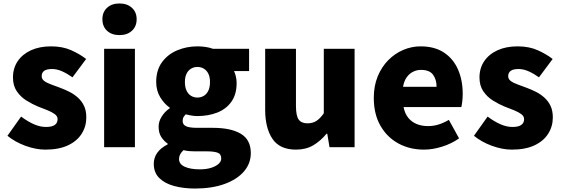

<svg xmlns="http://www.w3.org/2000/svg" viewBox="-20 -851 3247 1110"><path d="M242 14Q187 14 127 -8Q67 -30 23 -66L102 -177Q141 -148 176.5 -132.5Q212 -117 246 -117Q281 -117 297 -129Q313 -141 313 -162Q313 -179 297 -191Q281 -203 255 -213.5Q229 -224 200 -235Q166 -249 132.5 -270Q99 -291 77 -323.5Q55 -356 55 -403Q55 -457 82.5 -497.5Q110 -538 159.5 -560.5Q209 -583 275 -583Q342 -583 392 -560.5Q442 -538 478 -510L399 -404Q368 -426 338.5 -439Q309 -452 281 -452Q250 -452 235.5 -441.5Q221 -431 221 -411Q221 -394 235.5 -383Q250 -372 275 -363Q300 -354 329 -343Q356 -333 382.5 -319.5Q409 -306 431 -286Q453 -266 466 -238.5Q479 -211 479 -172Q479 -120 452 -77.5Q425 -35 372.5 -10.5Q320 14 242 14Z M582 0V-569H760V0ZM671 -648Q626 -648 599 -673Q572 -698 572 -740Q572 -781 599 -806Q626 -831 671 -831Q715 -831 742.5 -806Q770 -781 770 -740Q770 -698 742.5 -673Q715 -648 671 -648Z M1107 239Q1042 239 987.5 224.5Q933 210 901 178.5Q869 147 869 96Q869 61 889 32.5Q909 4 949 -16V-21Q927 -36 912 -59.5Q897 -83 897 -119Q897 -149 915 -177.5Q933 -206 961 -225V-229Q930 -250 906.5 -288.5Q883 -327 883 -377Q883 -446 917 -492Q951 -538 1005.5 -560.5Q1060 -583 1121 -583Q1146 -583 1169 -579.5Q1192 -576 1211 -569H1420V-440H1333Q1339 -428 1343.5 -409.5Q1348 -391 1348 -371Q1348 -305 1317.5 -262.5Q1287 -220 1235.5 -200Q1184 -180 1121 -180Q1107 -180 1090 -182.5Q1073 -185 1054 -190Q1045 -181 1040.5 -173Q1036 -165 1036 -150Q1036 -131 1055 -121.5Q1074 -112 1120 -112H1210Q1315 -112 1372.5 -77.5Q1430 -43 1430 34Q1430 94 1390.5 140Q1351 186 1278.5 212.5Q1206 239 1107 239ZM1121 -287Q1142 -287 1158.5 -297Q1175 -307 1184.5 -327Q1194 -347 1194 -377Q1194 -406 1184.5 -425Q1175 -444 1158.5 -454Q1142 -464 1121 -464Q1101 -464 1084.5 -454Q1068 -444 1058.5 -425Q1049 -406 1049 -377Q1049 -347 1058.5 -327Q1068 -307 1084.5 -297Q1101 -287 1121 -287ZM1135 128Q1172 128 1199.5 119.5Q1227 111 1243 97Q1259 83 1259 65Q1259 39 1237.5 31.5Q1216 24 1176 24H1122Q1091 24 1073 22.5Q1055 21 1041 17Q1028 29 1021.5 41.5Q1015 54 1015 68Q1015 98 1048 113Q1081 128 1135 128Z M1691 14Q1597 14 1555 -48.5Q1513 -111 1513 -217V-569H1691V-239Q1691 -181 1707 -159.5Q1723 -138 1757 -138Q1787 -138 1808.5 -151.5Q1830 -165 1852 -196V-569H2030V0H1885L1872 -78H1868Q1833 -36 1791 -11Q1749 14 1691 14Z M2431 14Q2349 14 2283.5 -21.5Q2218 -57 2179.5 -124Q2141 -191 2141 -285Q2141 -354 2163.5 -409Q2186 -464 2224.5 -503Q2263 -542 2311.5 -562.5Q2360 -583 2411 -583Q2493 -583 2547 -547Q2601 -511 2628 -449Q2655 -387 2655 -309Q2655 -285 2652.5 -264Q2650 -243 2647 -232H2313Q2321 -193 2341 -169Q2361 -145 2390 -133.5Q2419 -122 2455 -122Q2486 -122 2515 -131Q2544 -140 2575 -158L2634 -51Q2590 -20 2535.5 -3Q2481 14 2431 14ZM2310 -349H2504Q2504 -391 2483.5 -419Q2463 -447 2414 -447Q2390 -447 2368.5 -436.5Q2347 -426 2331.5 -404.5Q2316 -383 2310 -349Z M2939 14Q2884 14 2824 -8Q2764 -30 2720 -66L2799 -177Q2838 -148 2873.5 -132.5Q2909 -117 2943 -117Q2978 -117 2994 -129Q3010 -141 3010 -162Q3010 -179 2994 -191Q2978 -203 2952 -213.5Q2926 -224 2897 -235Q2863 -249 2829.5 -270Q2796 -291 2774 -323.5Q2752 -356 2752 -403Q2752 -457 2779.5 -497.5Q2807 -538 2856.5 -560.5Q2906 -583 2972 -583Q3039 -583 3089 -560.5Q3139 -538 3175 -510L3096 -404Q3065 -426 3035.5 -439Q3006 -452 2978 -452Q2947 -452 2932.5 -441.5Q2918 -431 2918 -411Q2918 -394 2932.5 -383Q2947 -372 2972 -363Q2997 -354 3026 -343Q3053 -333 3079.5 -319.5Q3106 -306 3128 -286Q3150 -266 3163 -238.5Q3176 -211 3176 -172Q3176 -120 3149 -77.5Q3122 -35 3069.5 -10.5Q3017 14 2939 14Z"/></svg>

Font: Noto Sans KR Thin Black
Style: Regular
Weight: 900
Version: Version 2.004-H2;hotconv 1.0.118;makeotfexe 2.5.65603